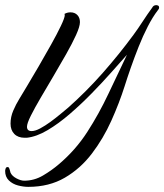

<svg xmlns="http://www.w3.org/2000/svg" viewBox="-31 -536 639 747"><path d="M79 191Q60 191 39 185.5Q18 180 3.5 166Q-11 152 -11 129Q-11 125 -9 119.5Q-7 114 -2 114Q3 114 4.5 118Q6 122 7 125Q8 128 8.5 130.5Q9 133 10 136Q16 149 33 158Q50 167 63 167Q102 167 136 147Q170 127 198 103Q263 48 308.5 -22.5Q354 -93 390.5 -170.5Q427 -248 463 -323Q438 -295 403 -255.5Q368 -216 326.5 -173.5Q285 -131 241 -93Q197 -55 154 -29.5Q111 -4 73 0H65Q39 0 24.5 -15Q10 -30 10 -55Q10 -81 20.5 -105.5Q31 -130 44 -151Q53 -166 73.5 -200Q94 -234 119 -277Q144 -320 167.5 -362Q191 -404 206 -435.5Q221 -467 221 -477Q221 -480 220 -482Q231 -488 243 -488Q260 -488 270 -477.5Q280 -467 280 -450Q280 -433 265 -400Q250 -367 226.5 -325.5Q203 -284 177 -240Q151 -196 127.5 -156Q104 -116 89 -86Q74 -56 74 -43Q74 -26 92 -26Q106 -26 125.5 -36.5Q145 -47 165.5 -62Q186 -77 204.5 -92.5Q223 -108 234 -117Q305 -180 368.5 -252Q432 -324 488 -400Q507 -426 524.5 -453Q542 -480 561 -506Q566 -516 577 -516Q581 -516 584.5 -514Q588 -512 588 -507Q588 -501 583 -496Q563 -470 544 -433Q525 -396 508.5 -354.5Q492 -313 478 -273Q464 -233 454 -201Q433 -135 402 -66Q371 3 326.5 61.5Q282 120 221 155.5Q160 191 79 191Z"/></svg>

Font: Caramel
Style: Regular
Weight: 400
Designer: Robert E. Leuschke
Foundry: Robert E. Leuschke
Version: Version 1.010